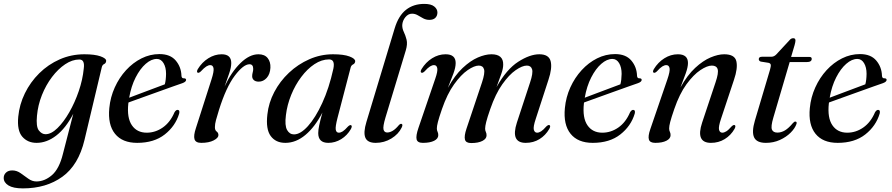

<svg xmlns="http://www.w3.org/2000/svg" viewBox="-76 -742 4692 1010"><path d="M368.5 -6Q337 126.5 252 187.8Q167 249 44.5 249Q-6.5 249 -31.5 233.5Q-56.5 218 -56.5 194Q-56.5 177.5 -44.5 166Q-32.5 154.5 -11.5 154.5Q12 154.5 32.5 169Q53 183.5 73 198Q93 212.5 115.5 212.5Q158.5 212.5 197 179.5Q235.5 146.5 255 67.5L309.5 -143.5Q269.5 -67 219.8 -28.8Q170 9.5 116.5 9.5Q69.5 9.5 41.2 -23Q13 -55.5 20 -128Q26 -192 54.8 -251Q83.5 -310 130.5 -356.5Q177.5 -403 238.2 -429.8Q299 -456.5 368 -456.5Q422 -456.5 452.5 -445.8Q483 -435 482.5 -421.5Q481.5 -409.5 472 -405.2Q462.5 -401 459.5 -388.5ZM118.5 -133Q113 -76 128.2 -56Q143.5 -36 163.5 -36Q193.5 -36 226.2 -68Q259 -100 288.5 -151.5Q318 -203 338.5 -263.2Q359 -323.5 364.5 -380.5Q371.5 -429 341.5 -429Q304 -429 266.8 -404Q229.5 -379 197.5 -336.8Q165.5 -294.5 144.5 -241.8Q123.5 -189 118.5 -133Z M866.5 -144.5Q847 -79 790.8 -34.8Q734.5 9.5 645.5 9.5Q567.5 9.5 529 -38.2Q490.5 -86 499 -173.5Q504.5 -231 527.8 -282.2Q551 -333.5 587.2 -373Q623.5 -412.5 668.5 -435Q713.5 -457.5 763 -457.5Q819.5 -457.5 848.2 -423.8Q877 -390 878.5 -344Q879 -329 892 -330Q902.5 -330 903 -322Q903 -311.5 883.5 -304.5Q868.5 -299.5 834 -287.2Q799.5 -275 756.8 -259.5Q714 -244 672 -229Q630 -214 600 -203Q599.5 -200.5 599 -197.5Q591 -122 617.8 -83Q644.5 -44 696 -44Q741 -44 780.2 -71.2Q819.5 -98.5 842 -151.5Q850 -164.5 858.5 -164Q871 -163.5 866.5 -144.5ZM749 -432Q720 -432 690.5 -406.2Q661 -380.5 637.5 -334.5Q614 -288.5 603.5 -228Q631.5 -238.5 666.5 -251.8Q701.5 -265 735 -277.5Q768.5 -290 791 -298.5Q797 -320 797.5 -353.5Q797.5 -388 784.2 -410Q771 -432 749 -432Z M964 -359.5Q956.5 -363.5 964.5 -378.5Q986.5 -414.5 1020 -435.5Q1053.5 -456.5 1090 -456.5Q1140.5 -456.5 1140.5 -410.5Q1140.5 -387 1129.5 -355.5Q1118.5 -324 1105.5 -287Q1141.5 -364 1189 -410.2Q1236.5 -456.5 1283.5 -456.5Q1316 -456.5 1332 -436.5Q1348 -416.5 1346.5 -385.5Q1344.5 -351.5 1326.8 -332Q1309 -312.5 1285 -312.5Q1268.5 -312.5 1259.5 -320.5Q1250.5 -328.5 1250.5 -341Q1250.5 -351 1253.2 -360.5Q1256 -370 1256 -379.5Q1256 -404 1236.5 -404Q1204.5 -404 1159 -343.8Q1113.5 -283.5 1076 -164Q1066 -131.5 1060.2 -110.5Q1054.5 -89.5 1054.5 -73Q1054.5 -56.5 1063.8 -50Q1073 -43.5 1073 -31Q1073 -16.5 1048 -3.5Q1023 9.5 982.5 9.5Q953 9.5 947.2 -9.8Q941.5 -29 954.5 -68L1036.5 -324Q1050.5 -367.5 1047.2 -383.5Q1044 -399.5 1030 -399.5Q1021 -399.5 1009.5 -392.5Q998 -385.5 980 -366Q970 -357 964 -359.5Z M1699.5 -122Q1687.5 -75.5 1690.2 -59.8Q1693 -44 1706.5 -44Q1716 -44 1727 -51Q1738 -58 1754.5 -76.5Q1764.5 -86 1770.5 -83.5Q1778.5 -80 1770 -63.5Q1750.5 -29.5 1718.8 -10Q1687 9.5 1651 9.5Q1598 9.5 1598 -42Q1598 -57.5 1603 -82.2Q1608 -107 1620 -150Q1581 -74.5 1531 -32.5Q1481 9.5 1425 9.5Q1374.5 9.5 1348 -26.5Q1321.5 -62.5 1330.5 -140Q1337 -201 1366.8 -257.8Q1396.5 -314.5 1444 -359.2Q1491.5 -404 1551 -430.2Q1610.5 -456.5 1676 -456.5Q1732 -456.5 1762.5 -445Q1793 -433.5 1792.5 -419.5Q1791.5 -408 1781.5 -403.2Q1771.5 -398.5 1768.5 -386.5ZM1428 -136Q1421 -81.5 1434.2 -58.2Q1447.5 -35 1470.5 -35Q1504.5 -35 1544 -78.8Q1583.5 -122.5 1619.2 -200.2Q1655 -278 1677.5 -380Q1688 -429.5 1655 -429.5Q1616 -429.5 1578.2 -404.5Q1540.5 -379.5 1508.8 -337.2Q1477 -295 1455.8 -242.8Q1434.5 -190.5 1428 -136Z M2156 -721.5Q2191.5 -721.5 2208.2 -708Q2225 -694.5 2225 -676.5Q2225 -659 2214.2 -648.2Q2203.5 -637.5 2182.5 -637.5Q2165 -637.5 2150.2 -645.5Q2135.5 -653.5 2121.5 -661.8Q2107.5 -670 2091.5 -670Q2071.5 -670 2056.5 -651.8Q2041.5 -633.5 2040 -610.5Q2039.5 -592 2048.2 -574Q2057 -556 2062.8 -533Q2068.5 -510 2058.5 -476.5L1951.5 -123Q1937.5 -76 1941.5 -60.5Q1945.5 -45 1961 -45Q1974.5 -45 1989.8 -54Q2005 -63 2022 -83.5Q2030 -92 2036 -90.5Q2045 -87.5 2037 -71Q2020 -36 1982.5 -13.2Q1945 9.5 1900.5 9.5Q1857.5 9.5 1846 -17.5Q1834.5 -44.5 1851.5 -100.5L2000.5 -594Q2020.5 -659.5 2059.8 -690.5Q2099 -721.5 2156 -721.5Z M2378 -65.5 2459.5 -308.5Q2476 -358 2470.2 -377.5Q2464.5 -397 2442.5 -397Q2419 -397 2384 -373Q2349 -349 2312.8 -298.5Q2276.5 -248 2249 -168.5Q2233 -122 2227.5 -100.2Q2222 -78.5 2222 -66.5Q2222 -56 2225.8 -48.8Q2229.5 -41.5 2229.5 -31Q2229.5 -12.5 2207.8 -1.5Q2186 9.5 2148.5 9.5Q2120 9.5 2115.5 -9Q2111 -27.5 2125 -68.5L2213.5 -327.5Q2227.5 -367.5 2224.2 -383.5Q2221 -399.5 2207 -399.5Q2197.5 -399.5 2186 -392.5Q2174.5 -385.5 2157 -366Q2147 -357 2141 -359.5Q2133 -363 2141.5 -378.5Q2163.5 -414.5 2197 -435.5Q2230.5 -456.5 2268 -456.5Q2321 -456.5 2321 -410.5Q2321 -387 2309 -354.8Q2297 -322.5 2280 -280Q2316 -345 2357 -383.8Q2398 -422.5 2437.5 -439.5Q2477 -456.5 2509 -456.5Q2572.5 -456.5 2571 -401.5Q2571 -381.5 2561.2 -353.8Q2551.5 -326 2536 -284Q2589 -378 2650.2 -417.2Q2711.5 -456.5 2761 -456.5Q2811 -456.5 2820.5 -420.5Q2830 -384.5 2809 -322L2742.5 -117.5Q2728 -74.5 2732.2 -59.2Q2736.5 -44 2749.5 -44Q2759 -44 2770.2 -51Q2781.5 -58 2798 -77Q2808.5 -86.5 2814 -84Q2822.5 -80.5 2813.5 -64Q2794 -30 2762 -10.2Q2730 9.5 2689.5 9.5Q2608.5 9.5 2643 -97L2712.5 -308.5Q2729 -358 2723 -377.5Q2717 -397 2695.5 -397Q2671.5 -397 2636.8 -373Q2602 -349 2566.2 -298.5Q2530.5 -248 2503 -168.5Q2487 -122.5 2481.5 -100Q2476 -77.5 2476 -65.5Q2476 -55 2479.8 -47.8Q2483.5 -40.5 2483.5 -30Q2483.5 -12 2461.8 -0.8Q2440 10.5 2402.5 10.5Q2374.5 10.5 2369.8 -8Q2365 -26.5 2378 -65.5Z M3263 -144.5Q3243.5 -79 3187.2 -34.8Q3131 9.5 3042 9.5Q2964 9.5 2925.5 -38.2Q2887 -86 2895.5 -173.5Q2901 -231 2924.2 -282.2Q2947.5 -333.5 2983.8 -373Q3020 -412.5 3065 -435Q3110 -457.5 3159.5 -457.5Q3216 -457.5 3244.8 -423.8Q3273.5 -390 3275 -344Q3275.5 -329 3288.5 -330Q3299 -330 3299.5 -322Q3299.5 -311.5 3280 -304.5Q3265 -299.5 3230.5 -287.2Q3196 -275 3153.2 -259.5Q3110.5 -244 3068.5 -229Q3026.5 -214 2996.5 -203Q2996 -200.5 2995.5 -197.5Q2987.5 -122 3014.2 -83Q3041 -44 3092.5 -44Q3137.5 -44 3176.8 -71.2Q3216 -98.5 3238.5 -151.5Q3246.5 -164.5 3255 -164Q3267.5 -163.5 3263 -144.5ZM3145.5 -432Q3116.5 -432 3087 -406.2Q3057.5 -380.5 3034 -334.5Q3010.5 -288.5 3000 -228Q3028 -238.5 3063 -251.8Q3098 -265 3131.5 -277.5Q3165 -290 3187.5 -298.5Q3193.5 -320 3194 -353.5Q3194 -388 3180.8 -410Q3167.5 -432 3145.5 -432Z M3363 -359.5Q3355 -363 3363.5 -378.5Q3385.5 -414.5 3419 -435.5Q3452.5 -456.5 3490 -456.5Q3543 -456.5 3543 -410.5Q3543 -389 3531.2 -355.8Q3519.5 -322.5 3503.5 -282Q3539.5 -346.5 3580.8 -384.8Q3622 -423 3661.8 -439.8Q3701.5 -456.5 3733.5 -456.5Q3789 -456.5 3797.5 -420Q3806 -383.5 3785 -322L3717 -117.5Q3702.5 -74.5 3706.5 -59.2Q3710.5 -44 3724 -44Q3733 -44 3744.5 -51Q3756 -58 3772.5 -77Q3782.5 -86.5 3788.5 -84Q3796.5 -80.5 3788 -64Q3768.5 -30 3736.2 -10.2Q3704 9.5 3664 9.5Q3582 9.5 3617.5 -97L3688 -308.5Q3705 -358.5 3699.2 -377.8Q3693.5 -397 3668.5 -397Q3644 -397 3608 -373Q3572 -349 3535.2 -298.8Q3498.5 -248.5 3471 -168.5Q3455 -122 3449.5 -100.2Q3444 -78.5 3444 -66.5Q3444 -55.5 3447.8 -48.5Q3451.5 -41.5 3451.5 -31Q3451.5 -13 3429.8 -1.8Q3408 9.5 3371 9.5Q3343 9.5 3337.5 -8Q3332 -25.5 3345 -63L3434.5 -324Q3449.5 -367.5 3446.2 -383.5Q3443 -399.5 3429 -399.5Q3419.5 -399.5 3408 -392.5Q3396.5 -385.5 3379 -366Q3369 -357 3363 -359.5Z M3967 -411.5 3926 -418Q3915.5 -421.5 3915.5 -431Q3915.5 -443.5 3933 -443.5H3981.5Q3996 -443.5 4007.5 -455.5L4078 -531.5Q4085.5 -541 4097 -541Q4108.5 -541 4108.5 -529Q4108.5 -521.5 4104 -505L4085.5 -442.5H4182Q4194 -442.5 4194 -432.5Q4194 -415.5 4168 -415.5H4078L3992 -123Q3978 -75.5 3984.8 -60Q3991.5 -44.5 4013.5 -44.5Q4034 -44.5 4053.5 -56.2Q4073 -68 4095 -94.5Q4102.5 -103 4108 -102.5Q4117 -102 4114 -90.5Q4106 -67 4083 -44Q4060 -21 4026.5 -5.8Q3993 9.5 3953 9.5Q3904.5 9.5 3891 -19.2Q3877.5 -48 3895 -107.5L3974.5 -375Q3980 -394 3978.5 -401.5Q3977 -409 3967 -411.5Z M4551.5 -144.5Q4532 -79 4475.8 -34.8Q4419.5 9.5 4330.5 9.5Q4252.5 9.5 4214 -38.2Q4175.5 -86 4184 -173.5Q4189.5 -231 4212.8 -282.2Q4236 -333.5 4272.2 -373Q4308.5 -412.5 4353.5 -435Q4398.5 -457.5 4448 -457.5Q4504.5 -457.5 4533.2 -423.8Q4562 -390 4563.5 -344Q4564 -329 4577 -330Q4587.5 -330 4588 -322Q4588 -311.5 4568.5 -304.5Q4553.5 -299.5 4519 -287.2Q4484.5 -275 4441.8 -259.5Q4399 -244 4357 -229Q4315 -214 4285 -203Q4284.5 -200.5 4284 -197.5Q4276 -122 4302.8 -83Q4329.5 -44 4381 -44Q4426 -44 4465.2 -71.2Q4504.5 -98.5 4527 -151.5Q4535 -164.5 4543.5 -164Q4556 -163.5 4551.5 -144.5ZM4434 -432Q4405 -432 4375.5 -406.2Q4346 -380.5 4322.5 -334.5Q4299 -288.5 4288.5 -228Q4316.5 -238.5 4351.5 -251.8Q4386.5 -265 4420 -277.5Q4453.5 -290 4476 -298.5Q4482 -320 4482.5 -353.5Q4482.5 -388 4469.2 -410Q4456 -432 4434 -432Z"/></svg>

Font: Fraunces 72pt
Style: Italic
Weight: 400
Italic angle: -16°
Version: Version 1.000;[b76b70a41]